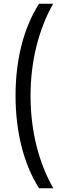

<svg xmlns="http://www.w3.org/2000/svg" viewBox="-20 -852 365 1037"><path d="M191 165H268C187 23 145 -150 145 -335C145 -520 188 -691 267 -832H191C105 -697 64 -524 64 -336C64 -146 105 29 191 165Z"/></svg>

Font: Noto Sans Devanagari UI Condensed
Style: Regular
Weight: 400
Width: 3
Designer: Jelle Bosma - Monotype Design Team
Foundry: Monotype Imaging Inc.
Version: Version 2.003